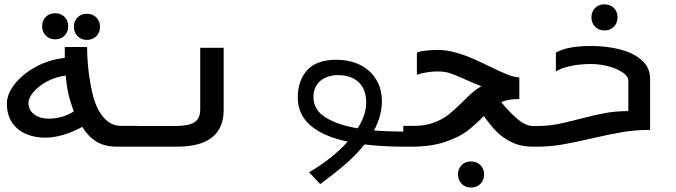

<svg xmlns="http://www.w3.org/2000/svg" viewBox="-20 -660 3040 864"><path d="M350 -89Q260 -40.5 182.5 -40.5Q137 -40.5 98 -56.8Q59 -73 35 -107.5Q11 -142 11 -194.5Q11 -236.5 46 -281.5Q81 -326.5 141 -359.2Q201 -392 271.5 -399.5V-448.5H372Q372 -398.5 378 -345.5Q384 -292.5 395 -244Q410 -176 443.2 -134.8Q476.5 -93.5 525.5 -93.5H602V0H509Q450.5 0 413.8 -22.8Q377 -45.5 350 -89ZM199 -126Q260.5 -126 312 -158.5Q295 -206 289 -232.5Q280.5 -268.5 275.5 -320Q228 -313.5 189.8 -292.5Q151.5 -271.5 129.8 -245Q108 -218.5 108 -196.5Q108 -165 133.8 -145.5Q159.5 -126 199 -126ZM169.5 -542Q169.5 -567.5 185.8 -584Q202 -600.5 228 -600.5Q254 -600.5 270.5 -584Q287 -567.5 287 -542Q287 -516.5 270.5 -499.8Q254 -483 228 -483Q202.5 -483 186 -499.8Q169.5 -516.5 169.5 -542ZM312.5 -539.5Q312.5 -565 328.8 -581.5Q345 -598 371 -598Q397 -598 413.5 -581.5Q430 -565 430 -539.5Q430 -514 413.5 -497.2Q397 -480.5 371 -480.5Q345.5 -480.5 329 -497.2Q312.5 -514 312.5 -539.5Z M600 -93H764Q808 -93 833.2 -100.2Q858.5 -107.5 869.8 -123.8Q881 -140 881 -168.5V-445H986.5V-164.5Q986.5 -84 934.5 -42Q882.5 0 775.5 0H600Z M1544.5 -22.5Q1320 -71 1320 -221Q1320 -297 1362 -344Q1404 -391 1493.5 -391Q1554 -391 1600.5 -367.8Q1647 -344.5 1672.8 -302.2Q1698.5 -260 1698.5 -204.5Q1698.5 -139 1663 -73Q1722 -68 1801.5 -68V0Q1702 0 1620.5 -10Q1582.5 37.5 1533 80Q1483.5 122.5 1421 168.5L1371 115.5Q1477 52.5 1544.5 -22.5ZM1589.5 -82.5Q1628 -143.5 1628 -198Q1628 -257.5 1594.2 -289.8Q1560.5 -322 1500 -322Q1471 -322 1446 -311.2Q1421 -300.5 1405.8 -278.5Q1390.5 -256.5 1390.5 -224Q1390.5 -165 1445.5 -131.2Q1500.5 -97.5 1589.5 -82.5Z M1795 -93.5H1840.5Q1893 -93.5 1932.5 -108.2Q1972 -123 1999.2 -144.8Q2026.5 -166.5 2062 -202Q2088 -228 2106.2 -244Q2124.5 -260 2146 -272Q2120 -282 2066.5 -305.5Q2026.5 -324 2003.2 -331.2Q1980 -338.5 1948.5 -338.5Q1903.5 -338.5 1856 -324V-421Q1856 -427 1887.8 -431.2Q1919.5 -435.5 1947.5 -435.5Q1986 -435.5 2026.2 -424.8Q2066.5 -414 2101.8 -398.8Q2137 -383.5 2185.5 -360Q2231.5 -337.5 2259.8 -326Q2288 -314.5 2310.5 -312H2317V-214.5L2295 -213.5Q2260 -211.5 2235.5 -200.5Q2268 -159.5 2306.5 -126.2Q2345 -93 2379 -93H2400.5L2401.5 0H2378.5Q2324 0 2282.5 -20Q2241 -40 2213.2 -69Q2185.5 -98 2157.5 -138Q2118 -98 2083 -71Q2048 -44 1984.8 -22Q1921.5 0 1832 0H1795ZM2041 125Q2041 99.5 2057.2 83Q2073.5 66.5 2099.5 66.5Q2125.5 66.5 2142 83Q2158.5 99.5 2158.5 125Q2158.5 150.5 2142 167.2Q2125.5 184 2099.5 184Q2074 184 2057.5 167.2Q2041 150.5 2041 125Z M2481.5 -338.5V-423Q2531 -453 2641 -453Q2710.5 -453 2770.5 -437.5Q2830.5 -422 2868 -389Q2905.5 -356 2905.5 -305V-75.5Q2839.5 -75.5 2780.5 -65.5Q2721.5 -55.5 2640 -36.5Q2560.5 -18 2506.8 -9Q2453 0 2394.5 0V-93Q2445 -93 2488 -101.2Q2531 -109.5 2591 -125.5Q2655.5 -142.5 2702.5 -151.2Q2749.5 -160 2807.5 -160V-299.5Q2807.5 -315.5 2784 -332.5Q2760.5 -349.5 2721.2 -360.8Q2682 -372 2638 -372Q2590.5 -372 2547.2 -362.8Q2504 -353.5 2481.5 -338.5ZM2641.5 -582Q2641.5 -607.5 2657.8 -624Q2674 -640.5 2700 -640.5Q2726 -640.5 2742.5 -624Q2759 -607.5 2759 -582Q2759 -556.5 2742.5 -539.8Q2726 -523 2700 -523Q2674.5 -523 2658 -539.8Q2641.5 -556.5 2641.5 -582Z"/></svg>

Font: JuliaMono SemiBold
Style: Italic
Weight: 600
Italic angle: -9°
Monospace: yes
Designer: cormullion
Foundry: corm
Version: Version 0.056; ttfautohint (v1.8.4)